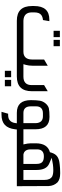

<svg xmlns="http://www.w3.org/2000/svg" viewBox="872 -1506 843 2628"><g transform="rotate(90 1294.0 -191.5)"><path d="M62 -237V-207C62 -69 129 0 263 0H989V-90H858L868 -125C875 -151 879 -181 879 -214V-423L794 -373V-207C794 -129 755 -90 688 -90H263C187 -93 149 -132 149 -205V-237C149 -285 161 -318 186 -335C203 -348 226 -355 254 -358L269 -445H249C124 -445 62 -376 62 -237ZM401 -503H488V-589H401ZM525 -503H612V-589H525Z M1029 -90H959V0H1026C1161 0 1228 -69 1228 -206V-423L1144 -373V-201C1144 -130 1106 -90 1029 -90ZM949 164H1036V78H949ZM1073 164H1160V78H1073Z M1510 210H1547C1674 210 1734 147 1749 25L1752 0H1841V-90H1749V-255C1749 -383 1693 -447 1580 -447C1529 -447 1489 -444 1461 -438C1413 -426 1367 -371 1358 -315C1353 -284 1350 -243 1350 -193C1350 -64 1408 0 1523 0H1667L1662 31C1658 54 1648 84 1617 104C1601 114 1579 119 1550 119H1536ZM1435 -190V-265C1435 -323 1467 -357 1530 -357H1571C1630 -357 1662 -325 1665 -261V-90H1525C1468 -90 1435 -123 1435 -190Z M1956 -90H1811V0H2528C2528 -271 2527 -417 2526 -436C2524 -483 2507 -523 2476 -556C2447 -581 2407 -593 2357 -593H2338C2260 -593 2191 -582 2178 -578C2114 -561 2083 -529 2063 -453C1982 -431 1941 -366 1941 -258V-191C1941 -166 1946 -133 1956 -90ZM2024 -187V-278C2024 -339 2058 -370 2118 -370C2185 -370 2223 -349 2223 -269V-90H2094C2074 -93 2024 -108 2024 -187ZM2139 -477 2192 -487C2195 -488 2208 -490 2232 -494C2256 -497 2282 -499 2310 -499C2345 -499 2373 -494 2392 -485H2393C2426 -466 2442 -431 2442 -380V-90H2306V-269C2306 -361 2277 -418 2219 -443Z"/></g></svg>

Font: All Genders v4 Light
Style: Regular
Weight: 300
Designer: Rassam Alawdi
Foundry: Rassam Art
Version: Version 3.100;FEAKit 1.0